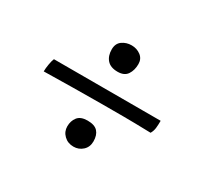

<svg xmlns="http://www.w3.org/2000/svg" viewBox="-97 -612 743 698"><g transform="rotate(30 275.0 -263.5)"><path d="M46 -234Q46 -247 49 -264.5Q52 -282 56 -291H504Q504 -274 502.5 -260.5Q501 -247 494 -235Q455 -236 428.5 -236.5Q402 -237 381 -237Q360 -237 337.5 -237Q315 -237 285 -237Q223 -237 166.5 -236Q110 -235 46 -234ZM276 -51Q252 -51 236 -66.5Q220 -82 220 -104Q220 -127 232.5 -143Q245 -159 274 -159Q304 -159 317 -144.5Q330 -130 330 -104Q330 -80 314 -65.5Q298 -51 276 -51ZM279 -367Q249 -367 234.5 -383.5Q220 -400 220 -427Q220 -452 237 -464Q254 -476 276 -476Q298 -476 314.5 -463.5Q331 -451 331 -429Q331 -403 319 -385Q307 -367 279 -367Z"/></g></svg>

Font: Vollkorn Medium
Style: Regular
Weight: 500
Designer: Friedrich Althausen
Foundry: Friedrich Althausen
Version: Version 5.000